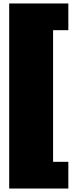

<svg xmlns="http://www.w3.org/2000/svg" viewBox="-20 -900 425 1107"><path d="M33 187V-880H374V-726H286V33H374V187Z"/></svg>

Font: Tomorrow Black
Style: Regular
Weight: 900
Designer: Tony de Marco, Monica Rizzolli
Foundry: Just in Type
Version: Version 2.002